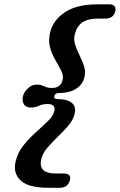

<svg xmlns="http://www.w3.org/2000/svg" viewBox="-20 -760 566 908"><path d="M237 -306Q233.5 -291.5 250.5 -291.5Q299 -291.5 320.5 -272.8Q342 -254 332 -218.5Q325 -191.5 302.8 -165.5Q280.5 -139.5 253.8 -113.8Q227 -88 205 -62.5Q183 -37 176 -10.5Q157.5 60.5 243 60.5H282Q319.5 60.5 310 94.5Q306 109 294.5 118.5Q283 128 263.5 128H208.5Q112.5 128 76 92Q39.5 56 55 -1Q65.5 -41.5 92.5 -74.5Q119.5 -107.5 150.5 -135.2Q181.5 -163 206 -186.8Q230.5 -210.5 236 -231.5Q246 -268 205.5 -268Q180 -268 164.2 -259.8Q148.5 -251.5 125.5 -251.5Q101.5 -251.5 92.2 -268.2Q83 -285 89 -306Q94.5 -326.5 112.8 -343.2Q131 -360 155 -360Q170 -360 179.2 -356Q188.5 -352 198.5 -348Q208.5 -344 226 -344Q266 -344 276 -380.5Q281.5 -401.5 269.8 -425Q258 -448.5 241.8 -476Q225.5 -503.5 216.5 -536.8Q207.5 -570 218 -610.5Q233.5 -667.5 289.2 -703.5Q345 -739.5 441 -739.5H496.5Q515.5 -739.5 522.2 -730Q529 -720.5 524.5 -705.5Q515.5 -672 478.5 -672H439Q353.5 -672 334.5 -601Q327 -575 335.2 -549.2Q343.5 -523.5 356.5 -497.8Q369.5 -472 377.8 -446Q386 -420 379 -393.5Q369.5 -358 338 -339Q306.5 -320 258 -320Q240.5 -320 237 -306Z"/></svg>

Font: Fraunces 9pt SuperSoft SemiBold
Style: Italic
Weight: 600
Italic angle: -16°
Version: Version 1.000;[0bf87f6ff]